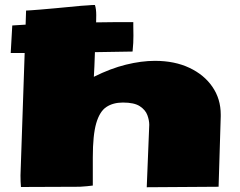

<svg xmlns="http://www.w3.org/2000/svg" viewBox="-20 -766 983 787"><path d="M23.9 -548.8 30.3 -661.6Q54.7 -663.6 85 -665L86.9 -722.7Q95.2 -723.1 107.4 -723.9Q119.6 -724.6 143.1 -726.6Q166.5 -728.5 207 -732.2Q247.6 -735.8 312.5 -742.2Q326.7 -742.7 341.1 -744.1Q355.5 -745.6 369.1 -745.6Q374.5 -729.5 374.5 -704.1Q374.5 -694.3 374 -674.3Q460.9 -675.8 526.4 -675.3V-658.7Q526.4 -648.4 526.9 -620.4Q527.3 -592.3 523.4 -554.7Q488.3 -554.2 448.7 -553.5Q409.2 -552.7 369.1 -552.2Q368.2 -520.5 366.9 -493.4Q365.7 -466.3 364.7 -451.2Q433.1 -485.4 496.3 -501Q559.6 -516.6 615.2 -516.6Q695.8 -516.6 756.3 -488Q816.9 -459.5 850.8 -409.9Q884.8 -360.4 884.8 -296.4V-289.1L876 -0.5L581.5 1.5V1L591.8 -254.4Q591.8 -272.9 584 -294.2Q576.2 -315.4 553.2 -330.6Q530.3 -345.7 483.9 -345.7Q443.8 -345.7 416.3 -327.6Q388.7 -309.6 374.5 -261Q360.4 -212.4 360.4 -120.6V-5.4Q349.6 -3.9 336.2 -2.7Q322.8 -1.5 307.1 -0.5L65.9 0.5Q64 -21 64 -46.9L81.1 -548.8Z"/></svg>

Font: Seymour One
Style: Regular
Weight: 400
Designer: Vernon Adams
Foundry: Vernon Adams
Version: Version 1.100; ttfautohint (v1.8.4.7-5d5b);gftools[0.9.33]